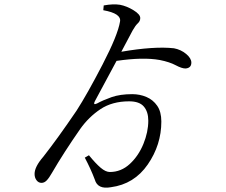

<svg xmlns="http://www.w3.org/2000/svg" viewBox="-20 -812 1040 883"><path d="M590 -672 538 -574Q689 -600 780 -590Q812 -584 836 -564Q860 -544 860 -524Q860 -499 833 -497Q816 -497 788 -512Q760 -527 715 -536Q638 -550 516 -532Q449 -408 416 -346Q412 -338 413.5 -334.5Q415 -331 426 -336Q453 -351 492.5 -365Q532 -379 588 -379Q623 -379 653.5 -366Q684 -353 703 -325.5Q722 -298 722 -253Q722 -146 659.5 -55.5Q597 35 490 49Q429 60 416 14Q398 -34 370 -87L389 -98Q420 -60 443 -40.5Q466 -21 485 -21Q537 -21 577 -58Q617 -95 639.5 -150Q662 -205 662 -257Q662 -298 641.5 -322Q621 -346 574 -346Q496 -346 442 -310Q388 -274 349 -219Q273 -110 219 -17Q206 6 195 17.5Q184 29 171 29Q157 29 148 17Q139 5 139 -12Q139 -45 179 -91Q245 -175 332 -303Q381 -379 451.5 -515Q522 -651 532 -713Q539 -750 455 -765L457 -787Q500 -795 532 -790Q563 -784 594 -765Q625 -746 625 -729Q625 -715 614 -705Q603 -695 590 -672Z"/></svg>

Font: Han-Nom Khai
Style: Regular
Weight: 400
Version: Version 1.200;June 22, 2023;FontCreator 14.0.0.2814 64-bit